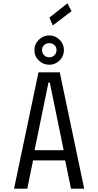

<svg xmlns="http://www.w3.org/2000/svg" viewBox="-20 -1135 590 1155"><path d="M486.5 0H407L372 -170H179L144 0H64.5L211.5 -700H339.5ZM271.5 -638.5 188 -231.5H363L279.5 -638.5ZM277 -745.5Q240 -745.5 213.5 -771Q187 -796.5 187 -834Q187 -870 213.5 -896Q240 -922 277 -922Q312 -922 338.2 -896Q364.5 -870 364.5 -834Q364.5 -796.5 338.2 -771Q312 -745.5 277 -745.5ZM277 -790.5Q294.5 -790.5 307.2 -802.5Q320 -814.5 320 -835Q320 -852.5 307.2 -864Q294.5 -875.5 277 -875.5Q258 -875.5 245.5 -864Q233 -852.5 233 -835Q233 -814.5 245.5 -802.5Q258 -790.5 277 -790.5ZM297.5 -982 277 -1029 385.5 -1115 410.5 -1068Z"/></svg>

Font: Trispace SemiCondensed Light
Style: Regular
Weight: 300
Width: 4
Designer: Tyler Finck
Foundry: Etcetera Type Company
Version: Version 1.210; ttfautohint (v1.8.3)